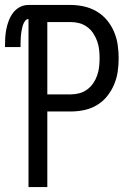

<svg xmlns="http://www.w3.org/2000/svg" viewBox="-44 -755 539 775"><path d="M71 0V-678Q63 -678 58 -671.5Q53 -665 50 -657.5Q47 -650 45.5 -642.5Q44 -635 42.5 -627.5Q41 -620 40.5 -612Q40 -604 39.5 -596Q39 -588 39 -580.5Q39 -573 39 -565H-24Q-24 -583 -23 -601Q-22 -619 -18.5 -637Q-15 -655 -8.5 -672Q-2 -689 9 -703.5Q20 -718 36 -726.5Q52 -735 71 -735H241Q268 -735 295 -729Q322 -723 346 -709Q370 -695 387.5 -674Q405 -653 416 -627.5Q427 -602 431 -574.5Q435 -547 435 -520Q435 -492 431 -465Q427 -438 416 -412.5Q405 -387 387.5 -365.5Q370 -344 346 -330Q322 -316 295 -310.5Q268 -305 241 -305H147V0ZM147 -374H241Q259 -374 276 -378.5Q293 -383 307.5 -393.5Q322 -404 332 -418.5Q342 -433 348 -450Q354 -467 356 -484.5Q358 -502 358 -520Q358 -538 356 -555.5Q354 -573 348 -589.5Q342 -606 332 -621Q322 -636 307.5 -646.5Q293 -657 276 -661.5Q259 -666 241 -666H147Z"/></svg>

Font: Iosevka QP
Style: Regular
Weight: 400
Designer: Belleve Invis
Foundry: Belleve Invis
Version: Version 20.0.0; ttfautohint (v1.8.4)